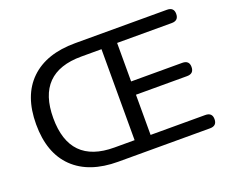

<svg xmlns="http://www.w3.org/2000/svg" viewBox="-115 -889 1278 1073"><g transform="rotate(-20 524.5 -352.5)"><path d="M419 0Q247 0 153 -91Q59 -182 59 -353Q59 -523 153 -614Q247 -705 419 -705H965Q1006 -705 1006 -666Q1006 -626 965 -626H640V-397H944Q985 -397 985 -358Q985 -318 944 -318H640V-79H965Q1006 -79 1006 -40Q1006 0 965 0ZM426 -82H546V-623H426Q161 -623 161 -353Q161 -82 426 -82Z"/></g></svg>

Font: Chiron GoRound TC
Style: Regular
Weight: 400
Designer: Ryoko NISHIZUKA 西塚涼子 (kana, bopomofo & ideographs); Paul D. Hunt (Latin, Greek & Cyrillic); Sandoll Communications 산돌커뮤니
Foundry: Adobe
Version: Version 1.000;hotconv 1.1.1;makeotfexe 2.6.0